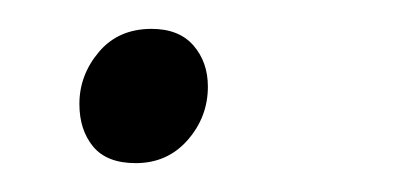

<svg xmlns="http://www.w3.org/2000/svg" viewBox="-20 -108 283 133"><path d="M74 5Q54 5 44.5 -6.5Q35 -18 35 -36Q35 -56 48.5 -72Q62 -88 85 -88Q104 -88 114 -76.5Q124 -65 124 -48Q124 -27 110 -11Q96 5 74 5Z"/></svg>

Font: Spectral ExtraLight
Style: Italic
Weight: 275
Italic angle: -10°
Designer: Jean-Baptiste Levee
Foundry: Production Type
Version: Version 2.001